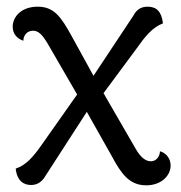

<svg xmlns="http://www.w3.org/2000/svg" viewBox="-20 -541 541 575"><path d="M459 -88C459 -74 449 -58 432 -58C414 -58 399 -73 386 -96L290 -262L390 -397C414 -431 436 -459 468 -471C464 -506 449 -521 422 -521C400 -521 388 -510 380 -495L260 -314L194 -434C163 -490 142 -521 93 -521C43 -521 18 -490 18 -461C18 -440 31 -425 50 -419C50 -434 60 -449 79 -449C95 -449 107 -437 123 -410L211 -258L106 -109C79 -70 57 -46 27 -36C31 1 51 13 73 13C93 13 106 2 114 -11L240 -206L315 -73C343 -21 367 14 418 14C464 14 491 -16 491 -45C491 -67 477 -83 459 -88Z"/></svg>

Font: Arima Koshi
Style: Regular
Weight: 400
Designer: Joana Correia and Natanael Gama
Foundry: NDISCOVER
Version: Version 1.019;PS 001.019;hotconv 1.0.88;makeotf.lib2.5.64775